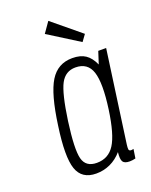

<svg xmlns="http://www.w3.org/2000/svg" viewBox="-143 -830 719 916"><g transform="rotate(-20 216.5 -371.5)"><path d="M393 -537 373 -475Q356 -513 330.5 -530Q305 -547 264 -547Q190 -547 151 -484Q112 -421 91 -267Q69 -115 90.5 -52.5Q112 10 185 10Q223 10 256.5 -5.5Q290 -21 316 -51Q312 -16 320 -3Q328 10 354 10Q362 10 368.5 9Q375 8 384 6L391 -40Q387 -39 384 -38.5Q381 -38 379 -38Q368 -38 367 -46.5Q366 -55 368 -70L433 -537ZM344 -257Q327 -136 295.5 -86.5Q264 -37 205 -37Q149 -37 136.5 -85.5Q124 -134 143 -272Q162 -406 187 -453Q212 -500 263 -500Q325 -500 343.5 -443Q362 -386 344 -257ZM361 -635 218 -753 181 -700 337 -602Z"/></g></svg>

Font: Secuela ExtLt
Style: Italic
Weight: 200
Italic angle: -8°
Designer: Fernando Haro
Foundry: deFharo
Version: Version 1.704